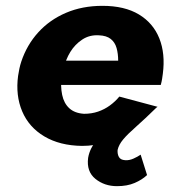

<svg xmlns="http://www.w3.org/2000/svg" viewBox="-20 -490 597 658"><path d="M121 -199H531Q534 -210 535.5 -219.5Q537 -229 538 -237Q547 -306 526 -358.5Q505 -411 456 -440.5Q407 -470 331 -470Q262 -470 206 -446Q150 -422 111 -379Q72 -336 53 -279Q49 -267 46.5 -255Q44 -243 42 -230Q33 -163 56 -108.5Q79 -54 132 -22.5Q185 9 261 10Q306 10 340.5 -2.5Q375 -15 404 -35Q433 -55 461 -78.5Q489 -102 520 -124L389 -159Q375 -142 356.5 -128.5Q338 -115 316 -107.5Q294 -100 268 -100Q236 -102 217.5 -119Q199 -136 193 -165Q187 -194 191 -230L198 -254Q205 -286 221 -312Q237 -338 262 -354.5Q287 -371 319 -369Q345 -368 359.5 -356.5Q374 -345 379.5 -325.5Q385 -306 385 -282H134ZM462 40Q452 47 437.5 53.5Q423 60 409 59Q393 58 387.5 48Q382 38 383 24Q387 6 402 -12Q417 -30 446 -55.5Q475 -81 519 -124L442 -100Q410 -82 375 -60.5Q340 -39 314 -11.5Q288 16 282 51Q276 98 307 123Q338 148 381 148Q416 148 441.5 137Q467 126 484 110Z"/></svg>

Font: Jost
Style: Bold Italic
Weight: 700
Italic angle: -5°
Version: Version 3.710